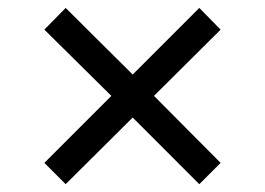

<svg xmlns="http://www.w3.org/2000/svg" viewBox="-20 -519 667 484"><path d="M91.8 -108.4 260.7 -277.3 91.8 -444.3 145.5 -499 314.5 -331.1 482.4 -499 536.1 -444.3 368.2 -277.3 536.1 -108.4 482.4 -54.7 314.5 -222.7 145.5 -54.7Z"/></svg>

Font: Pretendard JP
Style: Regular
Weight: 400
Designer: Base glyphs from Inter by Rasmus Andersson; Hangeul glyphs from Noto Sans CJK(Source Han Sans) by Jang Soo-young and Kan
Foundry: Kil Hyung-jin
Version: Version 1.309